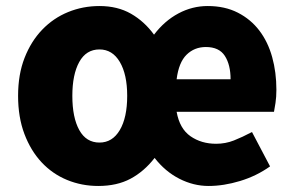

<svg xmlns="http://www.w3.org/2000/svg" viewBox="-20 -603 978 637"><path d="M306 14Q251 14 202.5 -6Q154 -26 118 -64.5Q82 -103 61 -158.5Q40 -214 40 -285Q40 -356 61.5 -411Q83 -466 120 -504.5Q157 -543 206 -563Q255 -583 310 -583Q370 -583 414.5 -557.5Q459 -532 491 -488Q526 -534 572 -558.5Q618 -583 669 -583Q726 -583 769 -561Q812 -539 840.5 -501.5Q869 -464 883 -413.5Q897 -363 897 -305Q897 -281 894 -261.5Q891 -242 889 -232H566Q576 -176 612 -151Q648 -126 697 -126Q728 -126 756 -137Q784 -148 816 -165L876 -51Q831 -19 776.5 -2.5Q722 14 672 14Q622 14 575 -10Q528 -34 493 -79Q458 -34 413 -10Q368 14 306 14ZM310 -130Q353 -130 377.5 -171.5Q402 -213 402 -285Q402 -356 377.5 -397.5Q353 -439 310 -439Q266 -439 243 -397.5Q220 -356 220 -285Q220 -213 243 -171.5Q266 -130 310 -130ZM745 -340Q745 -388 726 -417.5Q707 -447 663 -447Q625 -447 599 -421.5Q573 -396 566 -340Z"/></svg>

Font: Kinto Sans Black
Style: Regular
Weight: 900
Designer: Authors: Ryoko NISHIZUKA  (kana & ideographs); Paul D. Hunt (Latin, Greek & Cyrillic); Wenlong ZHANG  (bopomofo); Sandol
Foundry: Adobe Systems Incorporated, ookami Inc.
Version: Version 0.001